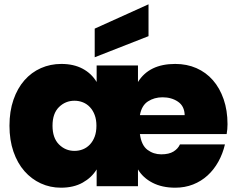

<svg xmlns="http://www.w3.org/2000/svg" viewBox="-20 -865 1102 892"><path d="M735 -413Q697 -413 667.5 -394Q638 -375 630 -330H838Q837 -372 807 -392.5Q777 -413 735 -413ZM1025 -194Q1015 -151 994.5 -114Q974 -77 944.5 -50Q915 -23 877 -8Q839 7 794 7Q733 7 688.5 -16Q644 -39 621 -78V0H429V-78Q406 -40 364 -16.5Q322 7 263 7Q213 7 169.5 -13Q126 -33 93.5 -70Q61 -107 42.5 -160.5Q24 -214 24 -281Q24 -348 42.5 -401.5Q61 -455 93.5 -492Q126 -529 170 -548.5Q214 -568 265 -568Q322 -568 363.5 -546Q405 -524 429 -484V-561H621V-484Q673 -568 794 -568Q848 -568 892.5 -548.5Q937 -529 969 -492.5Q1001 -456 1019 -404Q1037 -352 1037 -288Q1037 -277 1036 -265Q1035 -253 1033 -242H630Q637 -190 665 -169Q693 -148 729 -148Q765 -148 786 -161Q807 -174 816 -194ZM224 -281Q224 -224 254 -194Q284 -164 326 -164Q347 -164 365.5 -171.5Q384 -179 398 -194Q412 -209 420 -230.5Q428 -252 428 -281Q428 -309 420 -330.5Q412 -352 398 -367Q384 -382 365.5 -389.5Q347 -397 326 -397Q284 -397 254 -367.5Q224 -338 224 -281ZM670 -845V-697L420 -599V-732Z"/></svg>

Font: SVN-Poppins ExtraBold
Style: Regular
Weight: 800
Designer: Ninad Kale (Devanagari), Jonny Pinhorn (Latin)
Foundry: Indian Type Foundry
Version: Version 3.002 2017; ttfautohint (v1.8.3)